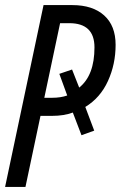

<svg xmlns="http://www.w3.org/2000/svg" viewBox="-20 -734 474 754"><path d="M0 0H80L139 -279H185Q231 -279 266 -292L300 -203L350 -221L315 -314Q374 -350 404 -416Q434 -482 434 -558Q434 -633 389 -673.5Q344 -714 264 -714H151ZM154 -350 216 -643H252Q351 -643 351 -548Q351 -438 291 -390L263 -461L213 -444L244 -359Q218 -350 185 -350Z"/></svg>

Font: Noto Sans UI Condensed
Style: Italic
Weight: 400
Width: 3
Italic angle: -12°
Designer: Monotype Design Team
Foundry: Monotype Imaging Inc.
Version: Version 1.901